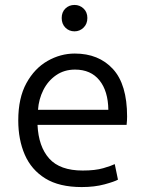

<svg xmlns="http://www.w3.org/2000/svg" viewBox="-20 -747 592 778"><path d="M311 11Q220 11 163.5 -24Q107 -59 80.5 -120Q54 -181 54 -259Q54 -350 87 -410Q120 -470 172.5 -500Q225 -530 283 -530Q380 -530 437.5 -467.5Q495 -405 495 -275Q495 -268 494.5 -258.5Q494 -249 493 -241H132Q136 -153 179.5 -104.5Q223 -56 315 -56Q366 -56 398.5 -65.5Q431 -75 445 -82L458 -19Q444 -11 403.5 0Q363 11 311 11ZM134 -302H419Q418 -378 383 -421.5Q348 -465 284 -465Q240 -465 207 -442Q174 -419 155.5 -382Q137 -345 134 -302ZM282 -620Q260 -620 245 -635Q230 -650 230 -674Q230 -698 245 -712.5Q260 -727 282 -727Q303 -727 318.5 -712.5Q334 -698 334 -674Q334 -650 318.5 -635Q303 -620 282 -620Z"/></svg>

Font: Ubuntu Sans
Style: Regular
Weight: 400
Designer: Dalton Maag Ltd
Foundry: Dalton Maag Ltd
Version: Version 1.006; ttfautohint (v1.8.4.7-5d5b)